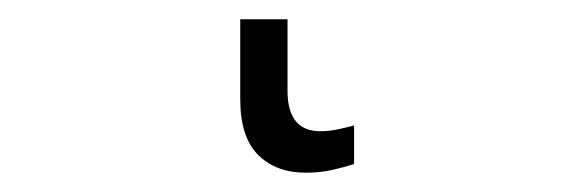

<svg xmlns="http://www.w3.org/2000/svg" viewBox="-20 42 603 199"><path d="M297 221Q266 221 247.5 202.5Q229 184 229 145V62H278V136Q278 178 312 178Q321 178 330.5 176Q340 174 347 172V212Q338 215 325 218Q312 221 297 221Z"/></svg>

Font: Noto Sans Mono SemiCondensed Light
Style: Regular
Weight: 300
Width: 4
Designer: Monotype Design Team
Foundry: Monotype Imaging Inc.
Version: Version 2.014; ttfautohint (v1.8.4.7-5d5b)